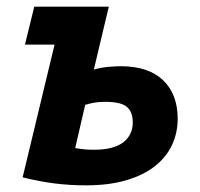

<svg xmlns="http://www.w3.org/2000/svg" viewBox="-20 -546 600 577"><path d="M239 11Q191 11 146 5.5Q101 0 48 -13L144 -412H55L83 -526H307L262 -337Q283 -343 305 -345Q327 -347 343 -347Q426 -347 470 -305Q514 -263 514 -189Q514 -147 497 -110.5Q480 -74 446 -47Q412 -20 360 -4.5Q308 11 239 11ZM263 -96Q321 -96 350 -118Q379 -140 379 -178Q379 -210 361 -225Q343 -240 296 -240Q277 -240 263.5 -237.5Q250 -235 236 -231L206 -101Q224 -98 235.5 -97Q247 -96 263 -96Z"/></svg>

Font: Ubuntu Sans Mono
Style: Bold Italic
Weight: 700
Italic angle: -13.5°
Monospace: yes
Designer: Dalton Maag Ltd
Foundry: Dalton Maag Ltd
Version: Version 1.006